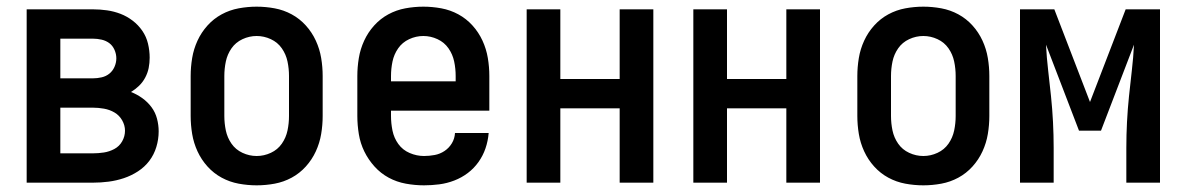

<svg xmlns="http://www.w3.org/2000/svg" viewBox="-20 -548 3540 576"><path d="M60 0V-520H259Q280 -520 301 -517Q322 -514 341.5 -506.5Q361 -499 378 -486Q395 -473 407 -455.5Q419 -438 424 -417Q429 -396 429 -375Q429 -359 426 -344Q423 -329 415.5 -315Q408 -301 397 -290.5Q386 -280 373 -272Q391 -265 407 -253.5Q423 -242 434.5 -226.5Q446 -211 451 -192Q456 -173 456 -154Q456 -130 449 -107Q442 -84 428 -65.5Q414 -47 394 -34Q374 -21 351.5 -13.5Q329 -6 305.5 -3Q282 0 259 0ZM161 -313H259Q272 -313 285 -316Q298 -319 308 -327Q318 -335 323.5 -347.5Q329 -360 329 -373Q329 -386 323.5 -398.5Q318 -411 308 -418.5Q298 -426 285 -429Q272 -432 259 -432H161ZM161 -88H259Q275 -88 291.5 -90.5Q308 -93 323 -101Q338 -109 346.5 -124Q355 -139 355 -156Q355 -172 346.5 -187Q338 -202 323.5 -210.5Q309 -219 292 -222Q275 -225 259 -225H161Z M750 8Q723 8 696 3Q669 -2 645 -15Q621 -28 602.5 -48.5Q584 -69 572.5 -94Q561 -119 556.5 -146Q552 -173 552 -200V-320Q552 -347 556.5 -374Q561 -401 572.5 -426Q584 -451 602.5 -471.5Q621 -492 645 -505Q669 -518 696 -523Q723 -528 750 -528Q777 -528 804 -523Q831 -518 855 -505Q879 -492 897.5 -471.5Q916 -451 927.5 -426Q939 -401 943.5 -374Q948 -347 948 -320V-200Q948 -173 943.5 -146Q939 -119 927.5 -94Q916 -69 897.5 -48.5Q879 -28 855 -15Q831 -2 804 3Q777 8 750 8ZM750 -80Q772 -80 792.5 -89.5Q813 -99 825.5 -117Q838 -135 842.5 -156.5Q847 -178 847 -200V-320Q847 -342 842.5 -363.5Q838 -385 825.5 -403Q813 -421 792.5 -430.5Q772 -440 750 -440Q728 -440 707.5 -430.5Q687 -421 674.5 -403Q662 -385 657.5 -363.5Q653 -342 653 -320V-200Q653 -178 657.5 -156.5Q662 -135 674.5 -117Q687 -99 707.5 -89.5Q728 -80 750 -80Z M1252 8Q1225 8 1197.5 3Q1170 -2 1146 -15Q1122 -28 1103.5 -48.5Q1085 -69 1073 -93.5Q1061 -118 1056.5 -145.5Q1052 -173 1052 -200V-320Q1052 -347 1056.5 -374Q1061 -401 1072.5 -426Q1084 -451 1102.5 -471.5Q1121 -492 1145 -505Q1169 -518 1196 -523Q1223 -528 1250 -528Q1277 -528 1304 -523Q1331 -518 1355 -505Q1379 -492 1397.5 -471.5Q1416 -451 1427.5 -426Q1439 -401 1443.5 -374Q1448 -347 1448 -320V-216H1153V-200Q1153 -178 1157.5 -156Q1162 -134 1175 -116Q1188 -98 1209 -89Q1230 -80 1252 -80Q1268 -80 1284 -83Q1300 -86 1313.5 -95Q1327 -104 1335.5 -118Q1344 -132 1345 -149H1446Q1444 -125 1436.5 -103Q1429 -81 1415.5 -62Q1402 -43 1383.5 -29Q1365 -15 1343 -6.5Q1321 2 1298 5Q1275 8 1252 8ZM1347 -304V-320Q1347 -342 1342.5 -363.5Q1338 -385 1325.5 -403Q1313 -421 1292.5 -430.5Q1272 -440 1250 -440Q1228 -440 1207.5 -430.5Q1187 -421 1174.5 -403Q1162 -385 1157.5 -363.5Q1153 -342 1153 -320V-304Z M1560 0V-520H1661V-311H1839V-520H1940V0H1839V-223H1661V0Z M2060 0V-520H2161V-311H2339V-520H2440V0H2339V-223H2161V0Z M2750 8Q2723 8 2696 3Q2669 -2 2645 -15Q2621 -28 2602.5 -48.5Q2584 -69 2572.5 -94Q2561 -119 2556.5 -146Q2552 -173 2552 -200V-320Q2552 -347 2556.5 -374Q2561 -401 2572.5 -426Q2584 -451 2602.5 -471.5Q2621 -492 2645 -505Q2669 -518 2696 -523Q2723 -528 2750 -528Q2777 -528 2804 -523Q2831 -518 2855 -505Q2879 -492 2897.5 -471.5Q2916 -451 2927.5 -426Q2939 -401 2943.5 -374Q2948 -347 2948 -320V-200Q2948 -173 2943.5 -146Q2939 -119 2927.5 -94Q2916 -69 2897.5 -48.5Q2879 -28 2855 -15Q2831 -2 2804 3Q2777 8 2750 8ZM2750 -80Q2772 -80 2792.5 -89.5Q2813 -99 2825.5 -117Q2838 -135 2842.5 -156.5Q2847 -178 2847 -200V-320Q2847 -342 2842.5 -363.5Q2838 -385 2825.5 -403Q2813 -421 2792.5 -430.5Q2772 -440 2750 -440Q2728 -440 2707.5 -430.5Q2687 -421 2674.5 -403Q2662 -385 2657.5 -363.5Q2653 -342 2653 -320V-200Q2653 -178 2657.5 -156.5Q2662 -135 2674.5 -117Q2687 -99 2707.5 -89.5Q2728 -80 2750 -80Z M3040 0V-520H3143L3250 -242L3357 -520H3460V0H3359V-104Q3359 -143 3361 -182Q3363 -221 3367 -259.5Q3371 -298 3375.5 -336.5Q3380 -375 3382 -414L3283 -156H3217L3118 -414Q3120 -375 3124.5 -336.5Q3129 -298 3133 -259.5Q3137 -221 3139 -182Q3141 -143 3141 -104V0Z"/></svg>

Font: Iosevka SS18 Semibold
Style: Regular
Weight: 600
Monospace: yes
Designer: Belleve Invis
Foundry: Belleve Invis
Version: Version 25.1.1; ttfautohint (v1.8.4)